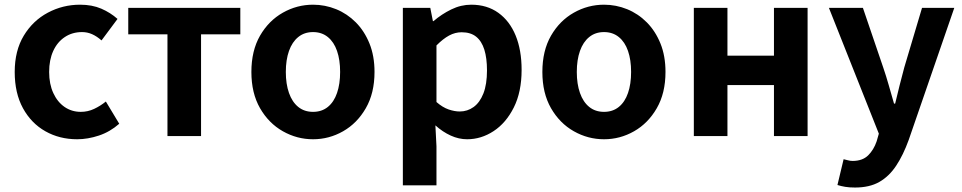

<svg xmlns="http://www.w3.org/2000/svg" viewBox="-20 -594 4198 838"><path d="M316.8 13.8Q239.7 13.8 178 -21.1Q116.3 -55.9 80.2 -121.7Q44.2 -187.5 44.2 -279.9Q44.2 -372.8 83.8 -438.4Q123.4 -503.9 188.8 -538.7Q254.1 -573.5 329.5 -573.5Q382 -573.5 422.1 -556.2Q462.2 -538.8 492.9 -511.4L423.1 -417.6Q402.6 -435.6 381.9 -444.8Q361.2 -454 338.1 -454Q295.4 -454 262.9 -432.3Q230.3 -410.7 212.4 -371.7Q194.5 -332.7 194.5 -279.9Q194.5 -227.4 212.5 -188.2Q230.5 -148.9 261.7 -127.3Q292.9 -105.8 332.7 -105.8Q363.4 -105.8 391 -118.8Q418.7 -131.9 442 -150.9L500.4 -53.9Q460.4 -18.6 411.8 -2.4Q363.2 13.8 316.8 13.8Z M710.9 0V-444.1H539.8V-559.8H1028.9V-444.1H857.5V0Z M1346.3 13.8Q1276.3 13.8 1214.6 -21.1Q1152.9 -55.9 1115 -121.7Q1077.2 -187.5 1077.2 -279.9Q1077.2 -372.8 1115 -438.4Q1152.9 -503.9 1214.6 -538.7Q1276.3 -573.5 1346.3 -573.5Q1398.7 -573.5 1447.1 -553.9Q1495.4 -534.2 1533 -496.4Q1570.6 -458.5 1592.6 -404.2Q1614.6 -349.8 1614.6 -279.9Q1614.6 -187.5 1576.6 -121.7Q1538.7 -55.9 1477.5 -21.1Q1416.3 13.8 1346.3 13.8ZM1346.3 -105.8Q1384.3 -105.8 1410.9 -127.3Q1437.5 -148.9 1451 -188.2Q1464.5 -227.4 1464.5 -279.9Q1464.5 -332.7 1451 -371.7Q1437.5 -410.7 1410.9 -432.3Q1384.3 -454 1346.3 -454Q1308.2 -454 1281.7 -432.3Q1255.1 -410.7 1241.3 -371.7Q1227.5 -332.7 1227.5 -279.9Q1227.5 -227.4 1241.3 -188.2Q1255.1 -148.9 1281.7 -127.3Q1308.2 -105.8 1346.3 -105.8Z M1738.3 214.9V-559.8H1858L1869.4 -501.9H1872.2Q1907.3 -532.1 1949.5 -552.8Q1991.7 -573.5 2036.8 -573.5Q2105.7 -573.5 2155 -538.1Q2204.4 -502.6 2230.5 -439.1Q2256.6 -375.6 2256.6 -288.9Q2256.6 -192.9 2222.6 -125Q2188.5 -57.1 2134.3 -21.7Q2080.2 13.8 2018.7 13.8Q1982.5 13.8 1947.4 -2.2Q1912.2 -18.1 1880.3 -46.8L1885 44.4V214.9ZM1986.6 -107.4Q2020 -107.4 2047.1 -126.9Q2074.2 -146.4 2089.9 -186.2Q2105.5 -226.1 2105.5 -286.6Q2105.5 -340.3 2093.9 -377.5Q2082.2 -414.6 2058.1 -433.9Q2034.1 -453.2 1994.8 -453.2Q1966.5 -453.2 1940.2 -439Q1914 -424.9 1885 -395.7V-148.7Q1911.7 -125.3 1938 -116.3Q1964.2 -107.4 1986.6 -107.4Z M2616.3 13.8Q2546.3 13.8 2484.6 -21.1Q2422.9 -55.9 2385 -121.7Q2347.2 -187.5 2347.2 -279.9Q2347.2 -372.8 2385 -438.4Q2422.9 -503.9 2484.6 -538.7Q2546.3 -573.5 2616.3 -573.5Q2668.7 -573.5 2717.1 -553.9Q2765.4 -534.2 2803 -496.4Q2840.6 -458.5 2862.6 -404.2Q2884.6 -349.8 2884.6 -279.9Q2884.6 -187.5 2846.6 -121.7Q2808.7 -55.9 2747.5 -21.1Q2686.3 13.8 2616.3 13.8ZM2616.3 -105.8Q2654.3 -105.8 2680.9 -127.3Q2707.5 -148.9 2721 -188.2Q2734.5 -227.4 2734.5 -279.9Q2734.5 -332.7 2721 -371.7Q2707.5 -410.7 2680.9 -432.3Q2654.3 -454 2616.3 -454Q2578.2 -454 2551.7 -432.3Q2525.1 -410.7 2511.3 -371.7Q2497.5 -332.7 2497.5 -279.9Q2497.5 -227.4 2511.3 -188.2Q2525.1 -148.9 2551.7 -127.3Q2578.2 -105.8 2616.3 -105.8Z M3008.3 0V-559.8H3155V-350.9H3358V-559.8H3504.8V0H3358V-222.8H3155V0Z M3711.8 224.5Q3687.1 224.5 3669.2 221.5Q3651.3 218.5 3635.1 213.5L3662 100.9Q3670 102.6 3680.5 105.5Q3690.9 108.4 3701.3 108.4Q3744.3 108.4 3769 84.2Q3793.6 60 3806.2 22.8L3815.8 -10.6L3597.8 -559.8H3746.2L3834.7 -300Q3847.7 -262.1 3859 -222.2Q3870.2 -182.3 3882 -141.9H3887Q3896.1 -181.5 3906.4 -221.4Q3916.7 -261.3 3926.9 -300L4004.3 -559.8H4145.1L3946 17.1Q3922.1 83 3891.3 129.4Q3860.5 175.8 3817.7 200.2Q3775 224.5 3711.8 224.5Z"/></svg>

Font: Shanggu Sans SC VF
Style: Regular
Weight: 250
Designer: GuiWonder
Version: Version 1.021